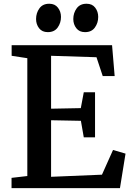

<svg xmlns="http://www.w3.org/2000/svg" viewBox="-20 -978 682 998"><path d="M122 -63V-675.5L40.5 -688V-743H562.5L576 -582.5H514L481.5 -680.5L245.5 -688V-413L400 -416L415.5 -498.5H474V-264H415.5L400.5 -350L245.5 -353V-59L510 -70L567.5 -198.5L632.5 -179.5L603.5 0H40V-53.5ZM228 -811Q199 -811 183.2 -831.2Q167.5 -851.5 167.5 -879Q167.5 -910.5 184.8 -934.5Q202 -958.5 235.5 -958.5H236.5Q265.5 -958.5 281.2 -938Q297 -917.5 297 -890Q297 -859 279.8 -835Q262.5 -811 229 -811ZM421.5 -811Q392.5 -811 376.8 -831.2Q361 -851.5 361 -879Q361 -910.5 378.5 -934.5Q396 -958.5 429.5 -958.5H430.5Q459.5 -958.5 475 -938Q490.5 -917.5 490.5 -890Q490.5 -859 473.2 -835Q456 -811 422.5 -811Z"/></svg>

Font: Merriweather SemiBold
Style: Regular
Weight: 600
Version: Version 2.100